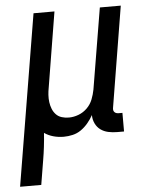

<svg xmlns="http://www.w3.org/2000/svg" viewBox="-81 -573 633 822"><g transform="rotate(-5 236.0 -162.5)"><path d="M-28 205 94 -530H184L131 -207Q128 -192 127 -176Q126 -160 128 -145Q130 -130 135.5 -116Q141 -102 151 -91.5Q161 -81 175.5 -76.5Q190 -72 206 -72Q227 -72 248 -80Q269 -88 285 -104Q301 -120 309 -140.5Q317 -161 321 -182L379 -530H469L398 -98Q397 -93 397.5 -88Q398 -83 401.5 -79Q405 -75 410 -73.5Q415 -72 420 -72H436V8H407Q387 8 368.5 4Q350 0 335.5 -10.5Q321 -21 313 -38Q305 -55 305 -74Q295 -56 281.5 -40Q268 -24 251.5 -12.5Q235 -1 215.5 3.5Q196 8 177 8Q154 8 132.5 2Q111 -4 94 -16Q92 14 88.5 43.5Q85 73 80 102L63 205Z"/></g></svg>

Font: Iosevka Curly Medium Oblique
Style: Regular
Weight: 500
Italic angle: -9°
Monospace: yes
Designer: Belleve Invis
Foundry: Belleve Invis
Version: Version 11.1.0; ttfautohint (v1.8.3)